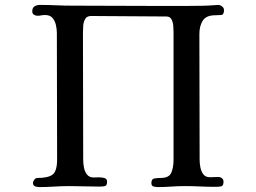

<svg xmlns="http://www.w3.org/2000/svg" viewBox="-20 -757 1040 780"><path d="M890 -716Q890 -697 878.5 -696Q867 -695 854 -695Q818 -695 804 -673.5Q790 -652 790 -619Q790 -491 790.5 -363Q791 -235 791 -107Q791 -94 794 -77.5Q797 -61 806 -49Q815 -37 833 -37Q841 -37 849.5 -37.5Q858 -38 867 -38Q875 -38 881.5 -33Q888 -28 888 -19Q888 -2 878.5 0Q869 2 855 2Q824 2 793 0.5Q762 -1 731 -1Q703 -1 675.5 1Q648 3 621 3Q612 3 603.5 0.5Q595 -2 595 -13Q595 -30 607 -32Q619 -34 632 -34Q667 -34 676 -55.5Q685 -77 685 -107V-626Q685 -636 684 -651Q683 -666 677 -678Q671 -690 656 -690L353 -692Q334 -693 326.5 -680.5Q319 -668 318 -651.5Q317 -635 317 -621Q317 -493 317.5 -364Q318 -235 318 -107Q318 -94 321 -77Q324 -60 333.5 -48Q343 -36 360 -36Q366 -36 379 -36.5Q392 -37 403.5 -34Q415 -31 415 -19Q415 -3 406.5 -1Q398 1 384 1Q353 1 322.5 0Q292 -1 262 -1Q231 -1 200 1Q169 3 138 3Q129 3 121.5 -0.5Q114 -4 114 -14Q114 -20 119.5 -27Q125 -34 132 -34Q176 -34 194 -48Q212 -62 212 -110Q212 -238 211.5 -366.5Q211 -495 211 -623Q211 -639 207 -656Q203 -673 193 -684.5Q183 -696 163 -696Q155 -696 147.5 -694.5Q140 -693 132 -693Q124 -693 117.5 -697.5Q111 -702 111 -711Q111 -725 120 -731Q129 -737 142 -737Q175 -737 207.5 -735.5Q240 -734 274 -734Q351 -734 428.5 -733.5Q506 -733 584 -733H746Q772 -733 799 -733.5Q826 -734 852 -736Q855 -736 858.5 -736.5Q862 -737 866 -737Q874 -737 882 -731Q890 -725 890 -716Z"/></svg>

Font: Kaisei HarunoUmi Medium
Style: Regular
Weight: 500
Designer: Font-Kai, 金井和夫
Foundry: KAZUO KANAI
Version: Version 5.003